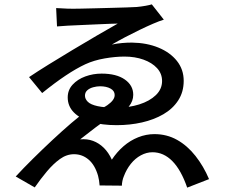

<svg xmlns="http://www.w3.org/2000/svg" viewBox="-20 -804 1040 879"><path d="M237 -767Q245 -767 258.5 -766Q272 -765 287 -764.5Q302 -764 314 -764Q323 -764 350.5 -764.5Q378 -765 415 -766Q452 -767 490.5 -768Q529 -769 560 -770Q591 -771 606 -772Q627 -774 646.5 -777.5Q666 -781 675 -784L730 -714Q710 -708 681 -695.5Q652 -683 619 -667Q586 -651 552.5 -633.5Q519 -616 492 -600Q516 -605 539 -607Q562 -609 584 -609Q652 -608 705.5 -586Q759 -564 790 -525Q821 -486 821 -434Q821 -383 796 -344.5Q771 -306 728 -281Q685 -256 630 -243.5Q575 -231 514 -231Q447 -231 396.5 -246Q346 -261 318 -289.5Q290 -318 290 -358Q290 -392 312.5 -416.5Q335 -441 370.5 -454Q406 -467 445 -467Q513 -467 551.5 -440Q590 -413 590 -370Q590 -341 570 -316.5Q550 -292 518 -275Q515 -274 504 -273Q493 -272 489 -270Q471 -259 445.5 -241Q420 -223 394 -202.5Q368 -182 347 -166Q379 -169 406 -159Q433 -149 455 -127.5Q477 -106 492 -73Q515 -108 545.5 -134.5Q576 -161 612.5 -175.5Q649 -190 687 -190Q744 -190 791 -163.5Q838 -137 875 -90Q912 -43 937 16L837 55Q809 -26 769 -66.5Q729 -107 678 -107Q651 -107 625 -93Q599 -79 579 -54Q559 -29 547 3Q543 12 540.5 24Q538 36 538 46L436 45Q435 33 433.5 22.5Q432 12 429 1Q415 -48 386 -73Q357 -98 319 -98Q285 -98 254.5 -76Q224 -54 195 -19.5Q166 15 139 54L52 4Q87 -34 130.5 -77Q174 -120 219.5 -162.5Q265 -205 307 -241Q349 -277 382 -300Q386 -301 396 -301Q406 -301 416 -301.5Q426 -302 430 -302Q455 -311 471.5 -322.5Q488 -334 496.5 -345.5Q505 -357 505 -369Q505 -388 486 -398.5Q467 -409 438 -409Q423 -409 406.5 -404.5Q390 -400 379.5 -390.5Q369 -381 369 -366Q369 -351 382 -338Q395 -325 427 -318Q459 -311 514 -311Q570 -311 617.5 -326Q665 -341 693.5 -368.5Q722 -396 722 -433Q722 -467 699 -492Q676 -517 637 -531Q598 -545 550 -545Q508 -545 459 -536.5Q410 -528 371 -510Q330 -491 280.5 -458Q231 -425 173 -378L113 -451Q150 -476 202.5 -508.5Q255 -541 312.5 -575.5Q370 -610 424 -641.5Q478 -673 519 -696Q508 -696 482 -695Q456 -694 423 -692.5Q390 -691 355.5 -689.5Q321 -688 290.5 -686.5Q260 -685 241 -683Z"/></svg>

Font: Noto Sans SC Thin Medium
Style: Regular
Weight: 500
Version: Version 2.004-H2;hotconv 1.0.118;makeotfexe 2.5.65603